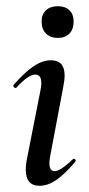

<svg xmlns="http://www.w3.org/2000/svg" viewBox="-20 -589 287 618"><path d="M63 -43Q63 -62 69 -89L110 -297Q113 -311 113 -321Q113 -349 94 -349Q71 -349 33 -307Q32 -306 30 -306Q26 -306 24 -309.5Q22 -313 24 -316Q60 -357 88.5 -376Q117 -395 144 -395Q188 -395 188 -346Q188 -331 183 -306L142 -89Q139 -74 139 -64Q139 -38 156 -38Q174 -38 214 -76Q216 -78 218 -78Q221 -78 223 -74.5Q225 -71 222 -68Q188 -28 161 -9.5Q134 9 107 9Q63 9 63 -43ZM114 -520Q114 -543 128 -556Q142 -569 166 -569Q190 -569 203.5 -556Q217 -543 217 -520Q217 -495 203.5 -481Q190 -467 166 -467Q142 -467 128 -481Q114 -495 114 -520Z"/></svg>

Font: Cormorant Garamond SemiBold
Style: Italic
Weight: 600
Italic angle: -10°
Designer: Christian Thalmann (Catharsis Fonts)
Foundry: Catharsis Fonts
Version: Version 4.000